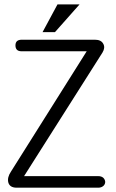

<svg xmlns="http://www.w3.org/2000/svg" viewBox="-20 -872 540 892"><path d="M80.1 -633.8H382.8L31.2 -75.2Q12.7 -47.9 18.6 -24.4Q25.4 0 57.6 0H436.5Q451.2 0 460.9 -8.8Q468.8 -16.6 468.8 -27.3Q467.8 -38.1 460 -45.9Q451.2 -53.7 436.5 -53.7H91.8L456.1 -627.9Q469.7 -650.4 460 -668Q450.2 -687.5 420.9 -687.5H81.1Q51.8 -687.5 51.8 -661.1Q51.8 -633.8 80.1 -633.8ZM349.6 -851.6H247.1L177.7 -722.7H235.4Z"/></svg>

Font: GulimChe
Style: Regular
Weight: 400
Monospace: yes
Version: Version 2.21